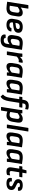

<svg xmlns="http://www.w3.org/2000/svg" viewBox="2560 -3296 932 6093"><g transform="rotate(90 3026.5 -249.0)"><path d="M240 12Q185 12 139 3.5Q93 -5 34 -10L139 -671Q140 -683 152 -683H243Q255 -683 253 -670L217 -438Q299 -504 380 -504Q450 -504 481 -460.5Q512 -417 498 -328L476 -191Q460 -89 404.5 -38.5Q349 12 240 12ZM162 -95Q181 -91 202.5 -88.5Q224 -86 243 -86Q297 -86 325.5 -114Q354 -142 364 -201L380 -307Q388 -356 373.5 -379Q359 -402 325 -402Q299 -402 269.5 -388Q240 -374 202 -344Z M766 12Q663 12 613 -42Q563 -96 579 -194L599 -310Q616 -409 673 -456.5Q730 -504 831 -504Q923 -504 971.5 -469.5Q1020 -435 1020 -372Q1020 -296 972.5 -257.5Q925 -219 832 -208L693 -192L691 -175Q677 -82 775 -82Q813 -82 837.5 -95.5Q862 -109 865 -133Q866 -146 877 -146H968Q979 -146 978 -134Q974 -67 917 -27.5Q860 12 766 12ZM706 -272 815 -286Q861 -293 881 -309.5Q901 -326 901 -358Q901 -410 823 -410Q774 -410 747 -385.5Q720 -361 712 -312Z M1341 -504Q1402 -504 1452 -494Q1502 -484 1561 -480L1485 2Q1469 100 1414 148.5Q1359 197 1249 197Q1151 197 1107 157Q1063 117 1077 49Q1079 38 1090 38H1177Q1189 38 1188 50Q1182 98 1260 98Q1310 98 1335.5 75Q1361 52 1369 3L1384 -88Q1340 -54 1298.5 -37.5Q1257 -21 1213 -21Q1068 -21 1097 -203L1116 -315Q1131 -409 1183.5 -456.5Q1236 -504 1341 -504ZM1269 -123Q1298 -123 1327.5 -136.5Q1357 -150 1398 -182L1433 -396Q1413 -401 1386 -403.5Q1359 -406 1339 -406Q1290 -406 1264 -381Q1238 -356 1228 -298L1216 -219Q1208 -169 1221 -146Q1234 -123 1269 -123Z M1621 0Q1610 0 1611 -12L1668 -369Q1673 -399 1675.5 -426Q1678 -453 1679 -480Q1679 -492 1692 -492H1774Q1785 -492 1786 -481Q1787 -448 1783 -413Q1818 -453 1859 -478.5Q1900 -504 1937 -504Q1957 -504 1965 -501Q1974 -497 1972 -486Q1969 -463 1964.5 -436Q1960 -409 1954 -385Q1950 -372 1939 -375Q1924 -379 1904 -379Q1838 -379 1774 -312L1726 -12Q1724 0 1714 0Z M2093 12Q2018 12 1993 -39Q1968 -90 1981 -175L2003 -308Q2020 -413 2074 -458.5Q2128 -504 2233 -504Q2292 -504 2341 -494Q2390 -484 2449 -480L2392 -125Q2387 -96 2384 -67.5Q2381 -39 2380 -12Q2380 0 2367 0H2288Q2277 0 2277 -12Q2276 -26 2276.5 -42Q2277 -58 2279 -74Q2234 -32 2186 -10Q2138 12 2093 12ZM2151 -90Q2180 -90 2211 -105.5Q2242 -121 2282 -156L2320 -396Q2301 -401 2276 -403.5Q2251 -406 2230 -406Q2176 -406 2150.5 -380Q2125 -354 2116 -300L2098 -185Q2091 -141 2102 -115.5Q2113 -90 2151 -90Z M2624 12Q2549 12 2524 -39Q2499 -90 2512 -175L2534 -308Q2551 -413 2605 -458.5Q2659 -504 2764 -504Q2823 -504 2872 -494Q2921 -484 2980 -480L2923 -125Q2918 -96 2915 -67.5Q2912 -39 2911 -12Q2911 0 2898 0H2819Q2808 0 2808 -12Q2807 -26 2807.5 -42Q2808 -58 2810 -74Q2765 -32 2717 -10Q2669 12 2624 12ZM2682 -90Q2711 -90 2742 -105.5Q2773 -121 2813 -156L2851 -396Q2832 -401 2807 -403.5Q2782 -406 2761 -406Q2707 -406 2681.5 -380Q2656 -354 2647 -300L2629 -185Q2622 -141 2633 -115.5Q2644 -90 2682 -90Z M3259 -492H3384Q3396 -492 3395 -480L3383 -405Q3381 -394 3370 -394H3243L3191 -71Q3176 25 3144.5 91Q3113 157 3053 195Q3046 200 3039 193L2985 134Q2977 125 2988 115Q3056 55 3077 -74L3127 -394H3056Q3044 -394 3046 -405L3057 -480Q3059 -492 3070 -492H3143L3151 -540Q3176 -695 3336 -695Q3366 -695 3396 -690.5Q3426 -686 3448 -676Q3457 -673 3455 -663L3444 -590Q3442 -578 3431 -582Q3410 -591 3390 -595Q3370 -599 3346 -599Q3275 -599 3265 -533Z M3384 185Q3372 185 3374 173L3461 -373Q3465 -400 3467.5 -428Q3470 -456 3471 -479Q3471 -492 3484 -492H3566Q3577 -492 3578 -480Q3578 -471 3578 -457Q3578 -443 3577 -430Q3623 -468 3664 -486Q3705 -504 3750 -504Q3896 -504 3867 -323L3845 -187Q3813 12 3647 12Q3614 12 3578.5 4.5Q3543 -3 3519 -16L3489 173Q3487 185 3477 185ZM3694 -402Q3644 -402 3572 -344L3534 -108Q3555 -97 3580.5 -91.5Q3606 -86 3628 -86Q3715 -86 3733 -198L3750 -305Q3758 -355 3744 -378.5Q3730 -402 3694 -402Z M3942 0Q3931 0 3932 -12L4037 -671Q4039 -683 4049 -683H4142Q4153 -683 4152 -671L4047 -12Q4045 0 4035 0Z M4298 12Q4223 12 4198 -39Q4173 -90 4186 -175L4208 -308Q4225 -413 4279 -458.5Q4333 -504 4438 -504Q4497 -504 4546 -494Q4595 -484 4654 -480L4597 -125Q4592 -96 4589 -67.5Q4586 -39 4585 -12Q4585 0 4572 0H4493Q4482 0 4482 -12Q4481 -26 4481.5 -42Q4482 -58 4484 -74Q4439 -32 4391 -10Q4343 12 4298 12ZM4356 -90Q4385 -90 4416 -105.5Q4447 -121 4487 -156L4525 -396Q4506 -401 4481 -403.5Q4456 -406 4435 -406Q4381 -406 4355.5 -380Q4330 -354 4321 -300L4303 -185Q4296 -141 4307 -115.5Q4318 -90 4356 -90Z M4829 12Q4754 12 4729 -39Q4704 -90 4717 -175L4739 -308Q4756 -413 4810 -458.5Q4864 -504 4969 -504Q5028 -504 5077 -494Q5126 -484 5185 -480L5128 -125Q5123 -96 5120 -67.5Q5117 -39 5116 -12Q5116 0 5103 0H5024Q5013 0 5013 -12Q5012 -26 5012.5 -42Q5013 -58 5015 -74Q4970 -32 4922 -10Q4874 12 4829 12ZM4887 -90Q4916 -90 4947 -105.5Q4978 -121 5018 -156L5056 -396Q5037 -401 5012 -403.5Q4987 -406 4966 -406Q4912 -406 4886.5 -380Q4861 -354 4852 -300L4834 -185Q4827 -141 4838 -115.5Q4849 -90 4887 -90Z M5424 12Q5340 12 5310 -30.5Q5280 -73 5294 -159L5331 -394H5259Q5247 -394 5249 -405L5261 -480Q5263 -492 5274 -492H5350L5382 -612Q5386 -623 5396 -623H5470Q5483 -623 5480 -611L5461 -492H5595Q5608 -492 5606 -480L5594 -405Q5591 -394 5581 -394H5446L5410 -167Q5403 -125 5415 -107Q5427 -89 5461 -89Q5479 -89 5498 -93Q5517 -97 5534 -103Q5548 -109 5545 -94L5533 -18Q5531 -9 5522 -4Q5482 12 5424 12Z M5800 12Q5702 12 5657.5 -26.5Q5613 -65 5628 -146Q5630 -159 5641 -159H5729Q5740 -159 5738 -146Q5733 -108 5751 -92.5Q5769 -77 5808 -77Q5892 -77 5892 -134Q5892 -152 5882.5 -163.5Q5873 -175 5849 -187L5747 -237Q5666 -277 5666 -357Q5666 -427 5716 -465.5Q5766 -504 5859 -504Q5950 -504 5996.5 -469Q6043 -434 6033 -363Q6031 -352 6021 -352H5932Q5921 -352 5922 -363Q5928 -415 5854 -415Q5783 -415 5783 -368Q5783 -351 5794.5 -339Q5806 -327 5832 -314L5926 -268Q5970 -246 5989.5 -218Q6009 -190 6009 -148Q6009 -72 5954.5 -30Q5900 12 5800 12Z"/></g></svg>

Font: Sofia Sans
Style: Bold Italic
Weight: 700
Italic angle: -9°
Designer: Botio Nikoltchev, Ani Petrova
Foundry: lettersoup
Version: Version 4.101; ttfautohint (v1.8.4.7-5d5b)